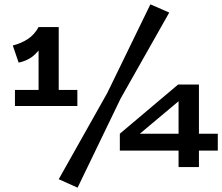

<svg xmlns="http://www.w3.org/2000/svg" viewBox="-20 -758 1025 886"><path d="M66 -469 39 -548Q78 -558 108.5 -578Q139 -598 158 -633L191 -578Q173 -538 143 -508.5Q113 -479 66 -469ZM49 -269V-343H337V-269ZM158 -301V-633H251V-301ZM475 -329 674 -738 761 -700 537 -304 338 108 251 69ZM592 -113 533 -141 802 -368H896ZM533 -63V-141H985V-63ZM804 -368H898V13H804Z"/></svg>

Font: BioRhyme SemiExpanded
Style: Bold
Weight: 700
Width: 6
Designer: Aoife Mooney
Foundry: Aoife Mooney Type
Version: Version 1.600;gftools[0.9.33]